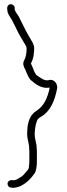

<svg xmlns="http://www.w3.org/2000/svg" viewBox="-20 -718 319 916"><path d="M14 -679 15 -670C15 -661 19 -651 26 -640C40 -620 45 -605 57 -583C67 -560 81 -537 93 -517C96 -513 107 -496 107 -488C107 -467 104 -445 96 -432C86 -413 93 -401 101 -385C110 -365 116 -343 133 -331C153 -314 180 -294 217 -300V-299C207 -251 190 -213 155 -190C125 -173 110 -136 110 -89C109 -82 109 -77 110 -72C110 -62 114 -46 116 -37L118 -25C119 -21 119 -16 119 -10C120 -3 120 3 120 9V52C120 59 119 67 118 76C118 91 110 95 102 105C93 116 89 121 77 128C67 134 58 142 42 142L35 141C26 141 16 148 16 158C16 169 23 177 34 177L41 178C56 178 67 174 79 169C107 155 128 134 145 109C153 98 156 72 156 52V9C156 3 156 -4 155 -11C155 -36 146 -51 146 -73C145 -77 145 -82 146 -88C146 -93 147 -100 148 -107L151 -125L157 -143C160 -151 166 -155 174 -160C219 -185 240 -234 252 -293C258 -316 238 -343 214 -336C192 -329 170 -350 156 -358C149 -365 145 -373 141 -382C140 -389 131 -406 128 -414V-416C134 -429 137 -436 140 -451L142 -469C143 -476 143 -483 143 -489C143 -497 140 -506 135 -516C122 -539 114 -551 102 -574L69 -640C65 -647 53 -662 50 -672V-681C50 -691 40 -698 31 -698C21 -698 14 -688 14 -679Z"/></svg>

Font: Stray Cat
Style: UltCn
Weight: 400
Version: Version 1.0